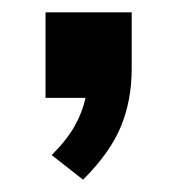

<svg xmlns="http://www.w3.org/2000/svg" viewBox="-20 -159 288 312"><path d="M115 133 64 93Q89 68 101.5 45.5Q114 23 119 0H54V-139H194V-47Q194 4 176.5 46.5Q159 89 115 133Z"/></svg>

Font: MulishBold
Style: Bold
Weight: 700
Designer: Vernon Adams
Foundry: Vernon Adams
Version: Version 3.602; ttfautohint (v1.8.3)